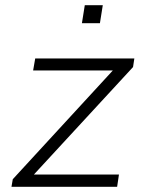

<svg xmlns="http://www.w3.org/2000/svg" viewBox="-20 -716 564 736"><path d="M24 0 29 -29 431 -466 437 -446H107L115 -492H495L490 -459L86 -21L81 -47H436L429 0ZM294 -627 305 -696H374L363 -627Z"/></svg>

Font: Nunito Sans 7pt ExtraLight
Style: Italic
Weight: 250
Italic angle: -9°
Designer: Vernon Adams
Foundry: Vernon Adams
Version: Version 3.101;gftools[0.9.27]